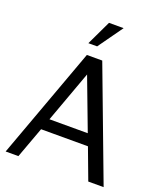

<svg xmlns="http://www.w3.org/2000/svg" viewBox="-169 -1065 997 1175"><g transform="rotate(20 329.0 -478.0)"><path d="M430.2 -956.1 315.9 -795.9H258.8L335 -956.1ZM647.9 0H547.9L472.2 -202.1H167L92.8 0H9.8L274.9 -725.1H375ZM443.8 -276.9 316.9 -613.3 194.3 -276.9Z"/></g></svg>

Font: Aurulent Sans
Style: Regular
Weight: 400
Version: Version 2007.05.04